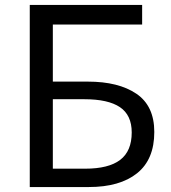

<svg xmlns="http://www.w3.org/2000/svg" viewBox="-20 -754 688 774"><path d="M100 0V-734H553V-655H193V-425H334Q458 -425 530 -376Q602 -327 602 -222Q602 -111 532.5 -55.5Q463 0 338 0ZM193 -74H323Q418 -74 464.5 -109.5Q511 -145 511 -220Q511 -290 463.5 -322Q416 -354 320 -354H193Z"/></svg>

Font: Noto Sans SC
Style: Regular
Weight: 400
Designer: Ryoko NISHIZUKA  (kana, bopomofo & ideographs); Paul D. Hunt (Latin, Greek & Cyrillic); Sandoll Communications , Soo-you
Foundry: Adobe
Version: Version 2.002;hotconv 1.0.116;makeotfexe 2.5.65601